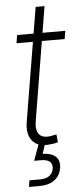

<svg xmlns="http://www.w3.org/2000/svg" viewBox="-59 -709 409 945"><g transform="rotate(-5 145.0 -236.0)"><path d="M290 -545.9 283.2 -505.9H45.4L51.8 -545.9ZM154.8 -675.8H198.7L106.4 -116.7Q98.6 -70.3 116.7 -49.8Q134.8 -29.3 175.8 -36.6Q181.2 -37.6 188.5 -39.1Q195.8 -40.5 202.1 -41.5L205.6 -2.4Q197.8 0 188.7 1.7Q179.7 3.4 170.4 3.9Q108.9 12.7 80.3 -20.8Q51.8 -54.2 61.5 -114.3ZM44.9 204.1 49.8 171.9H101.1Q130.9 171.9 147.9 159.9Q165 147.9 168.9 125.5Q172.4 103 159.4 90.6Q146.5 78.1 114.3 78.1H81.5L114.7 -14.2H141.6L142.1 0L126 47.4Q170.4 48.8 190.9 68.6Q211.4 88.4 205.6 125Q199.2 162.6 171.1 183.3Q143.1 204.1 96.2 204.1Z"/></g></svg>

Font: Inter ExtraLight
Style: Italic
Weight: 250
Italic angle: -9.3988°
Designer: Rasmus Andersson
Foundry: rsms
Version: Version 4.001;git-66647c0bb